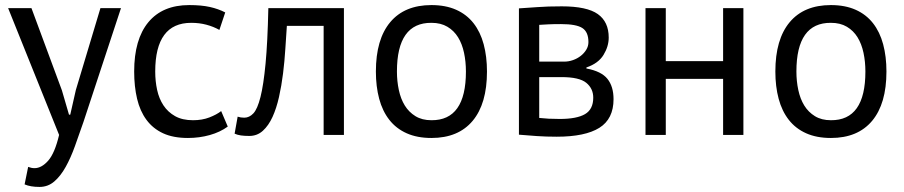

<svg xmlns="http://www.w3.org/2000/svg" viewBox="-20 -532 3564 757"><path d="M224 -176 252 -80H257L279 -177L376 -500H457L309 -51Q292 -2 275.5 44Q259 90 239 126Q219 162 194 183.5Q169 205 136 205Q100 205 77 195L91 126Q104 131 116 131Q144 131 170 101.5Q196 72 213 0L12 -500H104Z M878 -33Q848 -11 807 0.5Q766 12 721 12Q663 12 623 -6.5Q583 -25 557.5 -59.5Q532 -94 520.5 -142.5Q509 -191 509 -250Q509 -377 565 -444.5Q621 -512 726 -512Q774 -512 807.5 -504.5Q841 -497 868 -483L845 -414Q822 -427 794 -434.5Q766 -442 734 -442Q592 -442 592 -250Q592 -212 599.5 -177.5Q607 -143 624.5 -116.5Q642 -90 670.5 -74Q699 -58 741 -58Q777 -58 805.5 -69Q834 -80 852 -94Z M1256 -430H1111Q1108 -388 1105 -339.5Q1102 -291 1096 -242.5Q1090 -194 1080 -149.5Q1070 -105 1054.5 -71Q1039 -37 1016.5 -16.5Q994 4 963 4Q944 4 930 2Q916 0 905 -5L917 -72Q929 -68 943 -68Q963 -68 979 -85Q995 -102 1007 -149.5Q1019 -197 1027 -281Q1035 -365 1038 -500H1336V0H1256Z M1462 -250Q1462 -377 1518.5 -444.5Q1575 -512 1681 -512Q1737 -512 1778.5 -493.5Q1820 -475 1847 -440.5Q1874 -406 1887 -357.5Q1900 -309 1900 -250Q1900 -123 1843.5 -55.5Q1787 12 1681 12Q1625 12 1583.5 -6.5Q1542 -25 1515 -59.5Q1488 -94 1475 -142.5Q1462 -191 1462 -250ZM1545 -250Q1545 -212 1552.5 -177Q1560 -142 1576 -116Q1592 -90 1618 -74Q1644 -58 1681 -58Q1817 -57 1817 -250Q1817 -289 1809.5 -324Q1802 -359 1786 -385Q1770 -411 1744 -426.5Q1718 -442 1681 -442Q1545 -443 1545 -250Z M2026 -499Q2061 -501 2099.5 -504Q2138 -507 2195 -507Q2294 -507 2337 -476.5Q2380 -446 2380 -384Q2380 -349 2359.5 -315.5Q2339 -282 2292 -266V-262Q2351 -251 2375 -221Q2399 -191 2399 -141Q2399 -63 2343 -28Q2287 7 2175 7Q2133 7 2097 4.5Q2061 2 2026 -1ZM2106 -67Q2125 -65 2143.5 -64Q2162 -63 2187 -63Q2254 -63 2286.5 -82Q2319 -101 2319 -147Q2319 -183 2291.5 -205.5Q2264 -228 2194 -228H2106ZM2204 -289Q2222 -289 2239 -295Q2256 -301 2269.5 -311.5Q2283 -322 2291.5 -336Q2300 -350 2300 -366Q2300 -406 2276 -421.5Q2252 -437 2192 -437Q2160 -437 2141.5 -436Q2123 -435 2106 -434V-289Z M2831 -221H2605V0H2525V-500H2605V-291H2831V-500H2911V0H2831Z M3037 -250Q3037 -377 3093.5 -444.5Q3150 -512 3256 -512Q3312 -512 3353.5 -493.5Q3395 -475 3422 -440.5Q3449 -406 3462 -357.5Q3475 -309 3475 -250Q3475 -123 3418.5 -55.5Q3362 12 3256 12Q3200 12 3158.5 -6.5Q3117 -25 3090 -59.5Q3063 -94 3050 -142.5Q3037 -191 3037 -250ZM3120 -250Q3120 -212 3127.5 -177Q3135 -142 3151 -116Q3167 -90 3193 -74Q3219 -58 3256 -58Q3392 -57 3392 -250Q3392 -289 3384.5 -324Q3377 -359 3361 -385Q3345 -411 3319 -426.5Q3293 -442 3256 -442Q3120 -443 3120 -250Z"/></svg>

Font: PTSans
Style: Regular
Weight: 400
Designer: A.Korolkova, O.Umpeleva, V.Yefimov
Foundry: ParaType Ltd
Version: Version 2.003W OFL